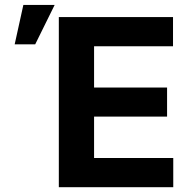

<svg xmlns="http://www.w3.org/2000/svg" viewBox="-20 -778 793 798"><path d="M224.5 -707H699.1V-585.8H371V-414.1H674.4V-293.3H371V-121.2H700.1V0H224.5ZM77.1 -757.6H207.2L126.3 -593.7H41Z"/></svg>

Font: Pretendard Std Variable
Style: Regular
Weight: 400
Designer: Base glyphs from Inter by Rasmus Andersson; Hangeul glyphs from Noto Sans CJK(Source Han Sans) by Jang Soo-young and Kan
Foundry: Kil Hyung-jin
Version: Version 1.309;Glyphs 3.2 (3225)